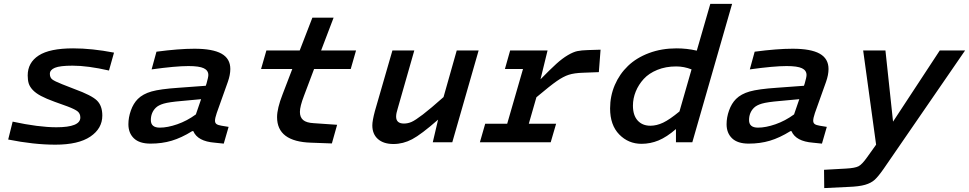

<svg xmlns="http://www.w3.org/2000/svg" viewBox="-20 -730 4971 985"><path d="M504.9 -137.2Q504.9 -70.8 443.6 -29.3Q382.3 12.2 264.2 12.2Q153.3 12.2 22 -14.2L44.9 -106Q178.2 -77.1 269 -77.1Q392.1 -77.1 392.1 -127Q392.1 -146.5 379.2 -157.7Q366.2 -168.9 326.2 -184.1L259.8 -208Q216.8 -223.6 190.2 -237.8Q163.6 -252 148.2 -268.3Q132.8 -284.7 127.4 -301.8Q122.1 -318.8 122.1 -342.8Q122.1 -408.7 178.5 -445.3Q234.9 -481.9 355 -481.9Q451.7 -481.9 564.9 -460L539.1 -368.2Q430.2 -393.1 352.1 -393.1Q287.6 -393.1 261.7 -382.3Q235.8 -371.6 235.8 -351.1Q235.8 -332.5 247.6 -323Q259.3 -313.5 298.8 -297.9L362.8 -272.9Q449.7 -241.2 477.3 -214.4Q504.9 -187.5 504.9 -137.2Z M1091.8 -149.9Q1083 -124 1083 -110.8Q1083 -99.1 1090.8 -93.5Q1098.6 -87.9 1116.7 -85L1152.8 -79.1L1127.9 6.8L1081.5 2Q994.1 -4.9 971.7 -57.1H965.8Q910.6 -22.9 860.8 -8.1Q811 6.8 752 6.8Q695.3 6.8 667 -20.3Q638.7 -47.4 638.7 -92.8Q638.7 -127.4 651.4 -163.3Q664.1 -199.2 687 -222.2Q712.9 -248 757.3 -260.7Q801.8 -273.4 897 -279.8L1035.6 -290L1039.6 -301.8Q1048.8 -334 1048.8 -345.2Q1048.8 -368.7 1025.4 -379.9Q1002 -391.1 946.8 -391.1Q880.9 -391.1 757.8 -374L782.7 -464.8Q897.5 -480 977.5 -480Q1071.3 -480 1116.5 -454.6Q1161.6 -429.2 1161.6 -376Q1161.6 -346.2 1148.9 -310.1ZM799.8 -75.2Q839.4 -75.2 889.4 -92.5Q939.5 -109.9 984.9 -143.1L1011.7 -221.2L911.6 -211.9Q847.7 -206.5 820.1 -198.5Q792.5 -190.4 778.8 -176.8Q753.9 -151.9 753.9 -113.8Q753.9 -75.2 799.8 -75.2Z M1539.6 -238.8Q1518.6 -184.1 1518.6 -155.8Q1518.6 -128.4 1535.2 -114.3Q1551.8 -100.1 1589.4 -98.1L1709.5 -89.8L1682.6 5.9L1575.7 2Q1401.4 -3.4 1401.4 -128.9Q1401.4 -173.8 1429.7 -246.1L1479.5 -376H1319.3L1346.7 -471.2H1517.6L1582.5 -639.2H1691.4L1627.4 -471.2H1806.6L1779.3 -376H1591.3Z M2200.2 0 2227.5 -116.2Q2140.6 -40 2094.2 -15.6Q2047.9 8.8 1998.5 8.8Q1947.8 8.8 1918.9 -16.6Q1890.1 -42 1890.1 -86.9Q1890.1 -110.4 1903.3 -160.2L1993.2 -471.2H2105.5L2020.5 -173.8Q2012.2 -148.4 2012.2 -131.8Q2012.2 -96.2 2052.2 -96.2Q2072.3 -96.2 2091.3 -104.5Q2110.4 -112.8 2149.4 -142.6Q2188.5 -172.4 2255.4 -231.9L2323.2 -471.2H2435.5L2300.3 0Z M2469.2 -95.2H2582L2663.1 -376H2570.3L2597.2 -471.2H2789.1L2752.9 -323.2Q2803.2 -374.5 2834.2 -402.6Q2865.2 -430.7 2893.1 -447Q2920.9 -463.4 2941.9 -467.8Q2962.9 -472.2 2996.1 -473.1L3061 -475.1L3052.2 -359.9L2972.2 -356.9Q2925.8 -355.5 2897.9 -346.4Q2870.1 -337.4 2836.7 -314.2Q2803.2 -291 2731.9 -231L2692.9 -95.2H2833L2805.2 0H2441.9Z M3447.8 0V-67.9Q3400.4 -26.9 3358.4 -9.5Q3316.4 7.8 3271 7.8Q3203.6 7.8 3156.7 -40.3Q3109.9 -88.4 3109.9 -173.8Q3109.9 -237.3 3134 -293.7Q3158.2 -350.1 3201.7 -391.8Q3245.1 -433.6 3309.6 -457.8Q3374 -481.9 3450.7 -481.9Q3503.4 -481.9 3554.7 -470.2L3624 -710H3735.8L3531.7 0ZM3227.1 -188Q3227.1 -138.7 3251.2 -111.8Q3275.4 -85 3316.9 -85Q3348.6 -85 3382.1 -100.8Q3415.5 -116.7 3465.8 -158.2L3527.8 -374Q3489.3 -389.2 3448.7 -389.2Q3395.5 -389.2 3352.3 -371.6Q3309.1 -354 3282.5 -325Q3255.9 -295.9 3241.5 -260.5Q3227.1 -225.1 3227.1 -188Z M4160.6 -149.9Q4151.9 -124 4151.9 -110.8Q4151.9 -99.1 4159.7 -93.5Q4167.5 -87.9 4185.5 -85L4221.7 -79.1L4196.8 6.8L4150.4 2Q4063 -4.9 4040.5 -57.1H4034.7Q3979.5 -22.9 3929.7 -8.1Q3879.9 6.8 3820.8 6.8Q3764.2 6.8 3735.8 -20.3Q3707.5 -47.4 3707.5 -92.8Q3707.5 -127.4 3720.2 -163.3Q3732.9 -199.2 3755.9 -222.2Q3781.7 -248 3826.2 -260.7Q3870.6 -273.4 3965.8 -279.8L4104.5 -290L4108.4 -301.8Q4117.7 -334 4117.7 -345.2Q4117.7 -368.7 4094.2 -379.9Q4070.8 -391.1 4015.6 -391.1Q3949.7 -391.1 3826.7 -374L3851.6 -464.8Q3966.3 -480 4046.4 -480Q4140.1 -480 4185.3 -454.6Q4230.5 -429.2 4230.5 -376Q4230.5 -346.2 4217.8 -310.1ZM3868.7 -75.2Q3908.2 -75.2 3958.3 -92.5Q4008.3 -109.9 4053.7 -143.1L4080.6 -221.2L3980.5 -211.9Q3916.5 -206.5 3888.9 -198.5Q3861.3 -190.4 3847.7 -176.8Q3822.8 -151.9 3822.8 -113.8Q3822.8 -75.2 3868.7 -75.2Z M4513.2 136.2Q4486.3 174.8 4467.8 191.9Q4449.2 209 4418.2 218Q4387.2 227.1 4330.6 229L4208.5 234.9L4207.5 141.1L4320.3 134.8Q4366.2 132.3 4384.3 123Q4402.3 113.8 4428.2 77.1L4474.6 12.2L4408.2 -471.2H4522.5L4561.5 -106L4801.3 -471.2H4931.2Z"/></svg>

Font: IntelOne Mono Medium
Style: Italic
Weight: 500
Italic angle: -16°
Designer: Fred Shallcrass
Foundry: Frere-Jones Type LLC
Version: Version 1.200;hotconv 1.1.0;makeotfexe 2.6.0;FJTRelease1.2